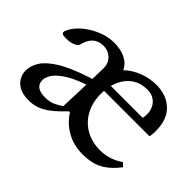

<svg xmlns="http://www.w3.org/2000/svg" viewBox="-98 -771 1022 1022"><g transform="rotate(45 412.5 -260.0)"><path d="M175 10Q130 10 103 -5.5Q76 -21 64 -44Q52 -67 52 -91Q52 -129 75.5 -165Q99 -201 155 -235.5Q211 -270 308 -302L335 -311L337 -392Q338 -429 313.5 -453.5Q289 -478 251 -478Q179 -478 159 -393Q156 -382 135 -373Q114 -364 82 -364Q61 -364 54 -369.5Q47 -375 51 -388Q67 -427 104 -459Q141 -491 188 -510.5Q235 -530 281 -530Q331 -530 367 -512Q403 -494 418 -460Q453 -493 500 -511.5Q547 -530 599 -530Q675 -530 722.5 -485Q770 -440 770 -354Q770 -348 770 -341.5Q770 -335 768 -324L766 -310H424Q423 -304 423 -297.5Q423 -291 423 -284Q423 -223 449 -174.5Q475 -126 522.5 -98.5Q570 -71 633 -71Q703 -71 763 -113L783 -94Q741 -39 694.5 -14.5Q648 10 582 10Q515 10 462 -19.5Q409 -49 376 -101H369Q331 -61 300 -36.5Q269 -12 239.5 -1Q210 10 175 10ZM431 -354H671Q674 -369 674 -383Q674 -424 649.5 -451Q625 -478 582 -478Q524 -478 485 -444.5Q446 -411 431 -354ZM226 -63Q262 -63 285.5 -74.5Q309 -86 328 -99L334 -267L324 -264Q252 -237 215 -210.5Q178 -184 164.5 -160.5Q151 -137 151 -119Q151 -63 226 -63Z"/></g></svg>

Font: Hedvig Letters Serif 12pt
Style: Regular
Weight: 400
Designer: Alexander Örn & Tor Weibull
Foundry: Kanon Foundry
Version: Version 1.000; ttfautohint (v1.8.4.7-5d5b)